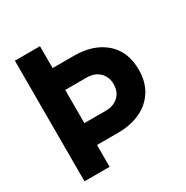

<svg xmlns="http://www.w3.org/2000/svg" viewBox="-170 -886 994 1027"><g transform="rotate(-30 327.5 -372.5)"><path d="M60 -745H215V-610H346Q465 -610 537.5 -548Q610 -486 610 -372Q610 -297 576 -243.5Q542 -190 482.5 -162.5Q423 -135 346 -135H215V0H60ZM347 -270Q396 -270 425.5 -298Q455 -326 455 -372Q455 -418 425.5 -446.5Q396 -475 347 -475H215V-270Z"/></g></svg>

Font: BLUETTI 2.0
Style: Bold
Weight: 700
Designer: Stijn de Vries
Foundry: tokotype
Version: Version 2.005;October 31, 2023;FontCreator 14.0.0.2814 64-bi